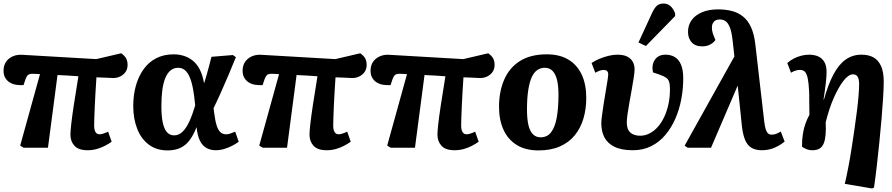

<svg xmlns="http://www.w3.org/2000/svg" viewBox="-21 -835 5040 1085"><path d="M474 14Q423 14 400 -11Q377 -36 377 -74Q377 -93 381.5 -133.5Q386 -174 396 -240.5Q406 -307 422 -404Q393 -406 363.5 -408Q334 -410 304 -411L250 0H113L93 -12L205 -416Q190 -417 179.5 -417.5Q169 -418 161 -418Q145 -418 137 -411Q129 -404 123 -387L112 -354Q93 -353 73.5 -355.5Q54 -358 37.5 -367Q21 -376 10 -393Q-1 -410 -1 -435Q-1 -465 13 -485.5Q27 -506 52 -517Q77 -528 110 -525L523 -501L664 -534Q685 -519 692.5 -503.5Q700 -488 700 -469Q700 -445 688.5 -428.5Q677 -412 658.5 -403Q640 -394 619 -394Q602 -395 576.5 -396Q551 -397 524 -398Q521 -353 518.5 -311Q516 -269 514.5 -233Q513 -197 512 -169.5Q511 -142 511 -125Q511 -109 514.5 -98Q518 -87 525 -81.5Q532 -76 543 -76Q550 -76 564 -80.5Q578 -85 590 -91L610 -34Q593 -22 572 -11Q551 0 526 7Q501 14 474 14Z M926 15Q863 15 819.5 -18Q776 -51 754 -108Q732 -165 732 -236Q732 -297 746.5 -349.5Q761 -402 789.5 -442.5Q818 -483 861 -505.5Q904 -528 961 -528Q991 -528 1019 -519Q1047 -510 1069.5 -491.5Q1092 -473 1108 -442Q1124 -411 1132 -366H1133Q1140 -387 1146.5 -410.5Q1153 -434 1160 -460Q1167 -486 1174 -514L1295 -524L1312 -512Q1292 -462 1270.5 -411.5Q1249 -361 1228 -314Q1207 -267 1186 -224L1189 -199Q1195 -152 1203.5 -125.5Q1212 -99 1225 -87.5Q1238 -76 1257 -76Q1268 -76 1281 -80.5Q1294 -85 1308 -91L1328 -34Q1312 -22 1290.5 -11Q1269 0 1245.5 7Q1222 14 1198 14Q1170 14 1147 2Q1124 -10 1109.5 -38.5Q1095 -67 1090 -115H1089Q1072 -71 1050 -42Q1028 -13 997.5 1Q967 15 926 15ZM963 -70Q989 -70 1010 -90Q1031 -110 1048.5 -147.5Q1066 -185 1082 -239L1079 -267Q1072 -334 1060 -374Q1048 -414 1030 -433Q1012 -452 986 -452Q962 -452 944 -438Q926 -424 914 -396Q902 -368 896.5 -328Q891 -288 891 -235Q891 -180 898.5 -143.5Q906 -107 922 -88.5Q938 -70 963 -70Z M1825 14Q1774 14 1751 -11Q1728 -36 1728 -74Q1728 -93 1732.5 -133.5Q1737 -174 1747 -240.5Q1757 -307 1773 -404Q1744 -406 1714.5 -408Q1685 -410 1655 -411L1601 0H1464L1444 -12L1556 -416Q1541 -417 1530.5 -417.5Q1520 -418 1512 -418Q1496 -418 1488 -411Q1480 -404 1474 -387L1463 -354Q1444 -353 1424.5 -355.5Q1405 -358 1388.5 -367Q1372 -376 1361 -393Q1350 -410 1350 -435Q1350 -465 1364 -485.5Q1378 -506 1403 -517Q1428 -528 1461 -525L1874 -501L2015 -534Q2036 -519 2043.5 -503.5Q2051 -488 2051 -469Q2051 -445 2039.5 -428.5Q2028 -412 2009.5 -403Q1991 -394 1970 -394Q1953 -395 1927.5 -396Q1902 -397 1875 -398Q1872 -353 1869.5 -311Q1867 -269 1865.5 -233Q1864 -197 1863 -169.5Q1862 -142 1862 -125Q1862 -109 1865.5 -98Q1869 -87 1876 -81.5Q1883 -76 1894 -76Q1901 -76 1915 -80.5Q1929 -85 1941 -91L1961 -34Q1944 -22 1923 -11Q1902 0 1877 7Q1852 14 1825 14Z M2548 14Q2497 14 2474 -11Q2451 -36 2451 -74Q2451 -93 2455.5 -133.5Q2460 -174 2470 -240.5Q2480 -307 2496 -404Q2467 -406 2437.5 -408Q2408 -410 2378 -411L2324 0H2187L2167 -12L2279 -416Q2264 -417 2253.5 -417.5Q2243 -418 2235 -418Q2219 -418 2211 -411Q2203 -404 2197 -387L2186 -354Q2167 -353 2147.5 -355.5Q2128 -358 2111.5 -367Q2095 -376 2084 -393Q2073 -410 2073 -435Q2073 -465 2087 -485.5Q2101 -506 2126 -517Q2151 -528 2184 -525L2597 -501L2738 -534Q2759 -519 2766.5 -503.5Q2774 -488 2774 -469Q2774 -445 2762.5 -428.5Q2751 -412 2732.5 -403Q2714 -394 2693 -394Q2676 -395 2650.5 -396Q2625 -397 2598 -398Q2595 -353 2592.5 -311Q2590 -269 2588.5 -233Q2587 -197 2586 -169.5Q2585 -142 2585 -125Q2585 -109 2588.5 -98Q2592 -87 2599 -81.5Q2606 -76 2617 -76Q2624 -76 2638 -80.5Q2652 -85 2664 -91L2684 -34Q2667 -22 2646 -11Q2625 0 2600 7Q2575 14 2548 14Z M3022 15Q2949 15 2899.5 -15.5Q2850 -46 2824.5 -101.5Q2799 -157 2799 -231Q2799 -317 2828 -384.5Q2857 -452 2917 -490Q2977 -528 3069 -528Q3141 -528 3190.5 -498.5Q3240 -469 3266 -414Q3292 -359 3292 -282Q3292 -219 3276 -165Q3260 -111 3227 -70.5Q3194 -30 3143 -7.5Q3092 15 3022 15ZM3034 -59Q3072 -59 3094 -88.5Q3116 -118 3125.5 -172Q3135 -226 3135 -301Q3135 -349 3127 -382.5Q3119 -416 3102 -434Q3085 -452 3057 -452Q3034 -452 3015 -439Q2996 -426 2983.5 -398Q2971 -370 2964 -325Q2957 -280 2957 -216Q2957 -166 2964.5 -131Q2972 -96 2989.5 -77.5Q3007 -59 3034 -59Z M3555 14Q3491 14 3451.5 -5.5Q3412 -25 3394.5 -59Q3377 -93 3377 -138Q3377 -154 3381 -183.5Q3385 -213 3390.5 -249Q3396 -285 3402 -319.5Q3408 -354 3412 -380Q3416 -406 3416 -415Q3416 -428 3409 -434Q3402 -440 3390 -440Q3381 -440 3368 -435.5Q3355 -431 3343 -424L3322 -479Q3341 -492 3366 -502.5Q3391 -513 3417.5 -519.5Q3444 -526 3467 -526Q3504 -526 3525 -514.5Q3546 -503 3555.5 -484.5Q3565 -466 3565 -443Q3565 -427 3560.5 -397.5Q3556 -368 3549.5 -332Q3543 -296 3536.5 -259.5Q3530 -223 3525.5 -192Q3521 -161 3521 -143Q3521 -104 3541 -86Q3561 -68 3597 -68Q3624 -68 3649.5 -81Q3675 -94 3696 -117.5Q3717 -141 3732.5 -174Q3748 -207 3756.5 -246.5Q3765 -286 3765 -331Q3765 -358 3760 -373Q3755 -388 3742.5 -396.5Q3730 -405 3707 -413L3669 -426Q3660 -468 3679.5 -497Q3699 -526 3740 -526Q3770 -526 3792.5 -512.5Q3815 -499 3827.5 -469.5Q3840 -440 3840 -392Q3840 -333 3829 -274.5Q3818 -216 3795.5 -164.5Q3773 -113 3739 -72.5Q3705 -32 3659 -9Q3613 14 3555 14ZM3629 -575 3587 -595 3664 -762Q3677 -790 3691 -802.5Q3705 -815 3728 -815Q3752 -815 3768 -800.5Q3784 -786 3794 -760V-744Z M4284 14Q4250 14 4227 1Q4204 -12 4191 -41Q4178 -70 4172 -118L4148 -350L4145 -345L3997 0H3865L3848 -12L4129 -516L4119 -606Q4114 -652 4104.5 -677.5Q4095 -703 4081 -714Q4067 -725 4046 -725Q4024 -725 4013 -712Q4002 -699 4002 -680Q4002 -664 4006 -650.5Q4010 -637 4017 -621L4022 -609Q4012 -594 3992.5 -583.5Q3973 -573 3947 -573Q3908 -573 3887.5 -596Q3867 -619 3867 -655Q3867 -692 3887 -720.5Q3907 -749 3945.5 -765.5Q3984 -782 4037 -782Q4079 -782 4114.5 -773Q4150 -764 4177.5 -742Q4205 -720 4222.5 -682.5Q4240 -645 4247 -588L4298 -146Q4301 -121 4306 -105Q4311 -89 4319 -81.5Q4327 -74 4340 -74Q4353 -74 4365 -78.5Q4377 -83 4391 -92L4413 -35Q4389 -15 4356.5 -0.5Q4324 14 4284 14Z M4907 230 4753 204Q4763 161 4773 109.5Q4783 58 4791.5 2.5Q4800 -53 4808 -107.5Q4816 -162 4822 -211Q4828 -260 4831 -298Q4834 -336 4834 -359Q4834 -388 4825.5 -401.5Q4817 -415 4799 -415Q4786 -415 4772 -405Q4758 -395 4744 -376.5Q4730 -358 4716 -333Q4702 -308 4689 -278Q4676 -248 4665 -214Q4654 -180 4645 -144Q4647 -104 4644.5 -74.5Q4642 -45 4634 -25Q4626 -5 4610.5 4.5Q4595 14 4569 14Q4551 14 4533.5 6.5Q4516 -1 4511 -7Q4511 -45 4516 -77Q4521 -109 4530.5 -136Q4540 -163 4553 -186Q4553 -212 4552.5 -233Q4552 -254 4552 -270Q4552 -286 4552 -299Q4552 -312 4551 -323Q4549 -366 4543.5 -392Q4538 -418 4528 -429Q4518 -440 4499 -440Q4487 -440 4474.5 -436Q4462 -432 4449 -424L4428 -479Q4445 -494 4465.5 -504.5Q4486 -515 4508 -520.5Q4530 -526 4551 -526Q4580 -526 4602 -516.5Q4624 -507 4637 -485.5Q4650 -464 4650 -428Q4650 -416 4649 -401.5Q4648 -387 4646 -368Q4644 -349 4640.5 -325Q4637 -301 4633 -273L4635 -272Q4659 -358 4689 -414.5Q4719 -471 4758 -498.5Q4797 -526 4847 -526Q4887 -526 4914.5 -511Q4942 -496 4957.5 -462.5Q4973 -429 4973 -374Q4973 -337 4969.5 -282Q4966 -227 4960.5 -162Q4955 -97 4948 -28.5Q4941 40 4933.5 105.5Q4926 171 4918 225Z"/></svg>

Font: Literata
Style: Bold Italic
Weight: 700
Italic angle: -2°
Designer: Latin by Veronika Burian and Jose Scaglione. Greek by Irene Vlachou. Cyrillic by Vera Evstafieva
Foundry: TypeTogether
Version: Version 3.103;gftools[0.9.29]